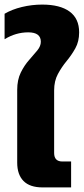

<svg xmlns="http://www.w3.org/2000/svg" viewBox="-39 -817 366 837"><path d="M147 0Q91 0 63.5 -28Q36 -56 36 -108V-425Q36 -469 51.5 -500.5Q67 -532 87.5 -555Q108 -578 123.5 -597Q139 -616 139 -635Q139 -676 84 -676Q30 -676 -19 -646V-757Q13 -776 56.5 -786.5Q100 -797 145 -797Q223 -797 264.5 -766.5Q306 -736 306 -676Q306 -636 289.5 -606.5Q273 -577 251.5 -551Q230 -525 213.5 -494.5Q197 -464 197 -423V-150Q197 -113 233 -113H271V0Z"/></svg>

Font: Kanit SemiBold
Style: Regular
Weight: 600
Designer: Katatrad Team
Foundry: CadsonDemak
Version: Version 2.000; ttfautohint (v1.8.3)